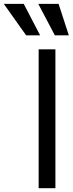

<svg xmlns="http://www.w3.org/2000/svg" viewBox="-138 -986 381 1006"><path d="M152.3 -727.5V0H64.5V-727.5ZM-1 -800.8 -118.2 -965.8H-13.7L72.3 -800.8ZM149.4 -800.8 62.5 -965.8H168.9L222.7 -800.8Z"/></svg>

Font: Inter Tight
Style: Regular
Weight: 400
Designer: Rasmus Andersson
Foundry: rsms
Version: Version 3.002